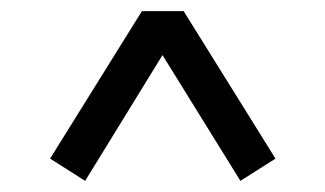

<svg xmlns="http://www.w3.org/2000/svg" viewBox="-20 -516 584 345"><path d="M70 -231 235 -496H310L475 -231L412 -191L272 -417L133 -191Z"/></svg>

Font: Source Serif 4 SmText Semibold
Style: Regular
Weight: 600
Designer: Frank Grießhammer
Foundry: Adobe
Version: Version 4.005;hotconv 1.1.0;makeotfexe 2.6.0